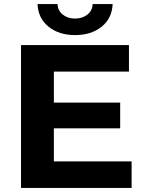

<svg xmlns="http://www.w3.org/2000/svg" viewBox="-20 -921 711 941"><path d="M625 -130V0H83V-700H612V-570H244V-418H569V-292H244V-130ZM164 -901H262Q263 -869 287.5 -849.5Q312 -830 348 -830Q384 -830 408.5 -849.5Q433 -869 434 -901H532Q529 -831 478 -790Q427 -749 348 -749Q269 -749 218 -790Q167 -831 164 -901Z"/></svg>

Font: CMG Sans
Style: Bold
Weight: 700
Designer: Julieta Ulanovsky
Foundry: Julieta Ulanovsky
Version: Version 7.200